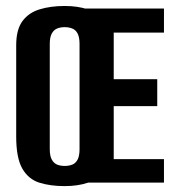

<svg xmlns="http://www.w3.org/2000/svg" viewBox="-20 -620 597 652"><path d="M199.2 12Q150.7 12 113.5 0.3Q76.4 -11.5 55.7 -47.6Q35 -83.8 35 -156.1V-466.3Q35 -518.8 55.8 -547.7Q76.7 -576.5 114 -588.1Q151.3 -599.7 199.9 -599.7Q244.6 -599.7 278.9 -588Q313.1 -576.2 332.8 -547.4Q352.5 -518.5 352.5 -466.3V-156.8Q352.5 -83.5 332.8 -47.3Q313.1 -11.1 278.7 0.4Q244.3 12 199.2 12ZM199.5 -56.5Q214.5 -56.5 226 -61.2Q237.5 -66 243.8 -78.6Q250.1 -91.1 250.1 -113.5V-470.8Q250.1 -493.1 243.8 -505.7Q237.5 -518.3 225.8 -523Q214.1 -527.8 199.5 -527.8Q185 -527.8 173.6 -523Q162.3 -518.3 155.6 -505.7Q149 -493.1 149 -470.8V-113.5Q149 -91.1 155.6 -78.6Q162.3 -66 173.6 -61.2Q185 -56.5 199.5 -56.5ZM250.8 0V-591H536.8V-509.3H366.2V-351H514V-259.7H366.2V-79.7H536.8V0Z"/></svg>

Font: Alumni Sans SC Thin
Style: Regular
Weight: 100
Designer: Robert E. Leuschke
Foundry: Robert E. Leuschke
Version: Version 1.018